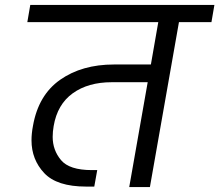

<svg xmlns="http://www.w3.org/2000/svg" viewBox="-20 -760 891 780"><path d="M839 -670H707L589 0H505L580 -426H434Q338 -426 275.5 -381Q213 -336 198 -248Q194 -225 194 -204Q194 -150 228 -109.5Q262 -69 353 -69H375L363 -2H330Q211 -2 159.5 -57Q108 -112 108 -190Q108 -218 114 -249Q136 -374 224.5 -436Q313 -498 443 -498H593L623 -670H91L103 -740H851Z"/></svg>

Font: Fz Poppins
Style: Italic
Weight: 400
Italic angle: -10°
Designer: Ninad Kale (Devanagari), Jonny Pinhorn (Latin)
Foundry: Indian Type Foundry
Version: Vit hóa bi Vntype.Com & FontZin.Com